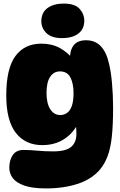

<svg xmlns="http://www.w3.org/2000/svg" viewBox="-20 -857 672 1073"><path d="M216 -46Q122 -46 68.5 -114.5Q15 -183 15 -324Q15 -474 66 -543.5Q117 -613 211 -613Q270 -613 314 -589Q358 -565 394 -521L378 -477Q375 -491 373 -507Q371 -523 371 -531Q371 -579 393 -605.5Q415 -632 461 -632Q512 -632 543.5 -598.5Q575 -565 589 -502Q600 -459 606 -391.5Q612 -324 612 -255Q612 -159 605 -94Q598 -29 582 14Q566 57 540 89Q494 144 415.5 170Q337 196 237 196Q162 196 117 180.5Q72 165 52 139Q32 113 32 80Q32 38 51.5 9.5Q71 -19 111 -19Q148 -19 189 -15Q230 -11 277 -11Q348 -11 377.5 -36Q407 -61 407 -108Q407 -131 404 -162L418 -172Q391 -114 339 -80Q287 -46 216 -46ZM317 -214Q337 -214 354 -225.5Q371 -237 381 -264Q391 -291 391 -336Q391 -390 373.5 -424Q356 -458 315 -458Q281 -458 260.5 -428Q240 -398 240 -337Q240 -279 261 -246.5Q282 -214 317 -214ZM336 -837Q398 -837 424.5 -808Q451 -779 451 -741Q451 -695 418 -669.5Q385 -644 326 -644Q268 -644 239.5 -672Q211 -700 211 -738Q211 -787 245.5 -812Q280 -837 336 -837Z"/></svg>

Font: DynaPuff
Style: Bold
Weight: 700
Designer: Toshi Omagari, Jennifer Daniel
Foundry: Google Fonts
Version: Version 2.000